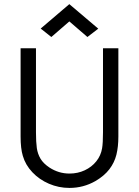

<svg xmlns="http://www.w3.org/2000/svg" viewBox="-20 -901 675 933"><path d="M80.1 -237.8V-666.5H154.8V-258.3Q154.8 -210.4 158.9 -181.6Q163.1 -152.8 177 -129.6Q190.9 -106.4 220.2 -86.9Q265.1 -57.6 317.4 -57.6Q357.9 -57.6 391.8 -73.5Q425.8 -89.4 448 -117.2Q470.2 -145 476.1 -180.2Q480.5 -206.1 480.5 -258.3V-666.5H555.2V-237.8Q555.2 -188 545.7 -149.4Q536.1 -110.8 511.5 -78.6Q486.8 -46.4 443.4 -21Q385.3 12.2 317.4 12.2Q265.1 12.2 218 -8.1Q170.9 -28.3 137.2 -64Q103.5 -99.6 90.8 -144Q80.1 -179.2 80.1 -237.8ZM316.9 -880.9 457.5 -761.7 404.8 -721.2 316.9 -796.9 229.5 -721.2 177.7 -762.2Z"/></svg>

Font: NMS Futura Pro Book
Style: Regular
Weight: 400
Designer: Blend3rman
Version: Version 0.1